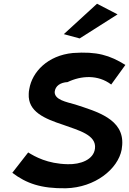

<svg xmlns="http://www.w3.org/2000/svg" viewBox="-20 -996 692 1029"><path d="M322 -813 407 -790 610 -919 500 -976ZM342 -556C415 -591 505 -597 576 -543L652 -648C568 -700 500 -721 371 -712C235 -699 152 -610 137 -519C135 -510 134 -501 134 -493C129 -397 219 -360 319 -327C402 -297 498 -273 489 -200C482 -140 411 -114 343 -116C234 -118 167 -157 131 -179L46 -70C121 -13 200 15 333 13C490 9 612 -90 632 -194L635 -219C645 -358 499 -398 383 -436C334 -450 273 -461 273 -503C276 -536 304 -554 342 -556Z"/></svg>

Font: Bluebird
Style: ExtObl
Weight: 400
Designer: Jasper
Foundry: Cannot Into Space Fonts
Version: Version 0.98